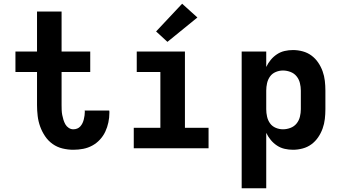

<svg xmlns="http://www.w3.org/2000/svg" viewBox="-20 -797 1840 1032"><path d="M374 8Q345 8 316 1Q287 -6 263 -23Q239 -40 222.5 -64.5Q206 -89 196 -116.5Q186 -144 182.5 -173.5Q179 -203 179 -232V-410H63V-520H179V-735H311V-520H465V-410H311V-232Q311 -219 311.5 -205.5Q312 -192 314.5 -179Q317 -166 321 -153Q325 -140 331.5 -128.5Q338 -117 349.5 -109.5Q361 -102 374 -102Q385 -102 395 -106Q405 -110 412 -118Q419 -126 423.5 -135.5Q428 -145 430.5 -155.5Q433 -166 434.5 -176.5Q436 -187 436 -197Q436 -199 435.5 -200Q435 -201 435 -203H567Q568 -200 568 -197Q568 -194 568 -191Q568 -165 562.5 -139Q557 -113 546 -89.5Q535 -66 517 -46.5Q499 -27 476 -14.5Q453 -2 427 3Q401 8 374 8Z M699 0V-110H842V-410H715V-520H974V-110H1101V0ZM880 -572 819 -628 959 -777 1041 -703Z M1279 215V-520H1411V-437Q1421 -458 1435.5 -475.5Q1450 -493 1469 -505.5Q1488 -518 1510 -523Q1532 -528 1555 -528Q1581 -528 1607 -521Q1633 -514 1654 -498.5Q1675 -483 1690 -461Q1705 -439 1714 -414Q1723 -389 1726 -362.5Q1729 -336 1729 -310V-210Q1729 -184 1726 -157.5Q1723 -131 1714 -106Q1705 -81 1690 -59Q1675 -37 1654 -21.5Q1633 -6 1607 1Q1581 8 1555 8Q1532 8 1510 3Q1488 -2 1469 -14.5Q1450 -27 1435.5 -44.5Q1421 -62 1411 -83V215ZM1501 -102Q1521 -102 1541 -109.5Q1561 -117 1574 -133Q1587 -149 1592 -169.5Q1597 -190 1597 -210V-310Q1597 -330 1592 -350.5Q1587 -371 1574 -387Q1561 -403 1541 -410.5Q1521 -418 1501 -418Q1481 -418 1462 -410Q1443 -402 1431.5 -386Q1420 -370 1415.5 -350Q1411 -330 1411 -310V-210Q1411 -190 1415.5 -170Q1420 -150 1431.5 -134Q1443 -118 1462 -110Q1481 -102 1501 -102Z"/></svg>

Font: Iosevka Custom XBdEx
Style: Regular
Weight: 800
Width: 7
Monospace: yes
Designer: Belleve Invis
Foundry: Belleve Invis
Version: Version 11.2.4; ttfautohint (v1.8.4)